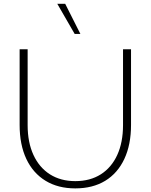

<svg xmlns="http://www.w3.org/2000/svg" viewBox="-20 -997 809 1031"><path d="M683.6 -732.4V-326.2Q683.6 -220.2 647.7 -143.6Q611.8 -66.9 544.9 -26.1Q478 14.6 384.3 14.6Q291.5 14.6 224.4 -26.4Q157.2 -67.4 121.3 -143.8Q85.4 -220.2 85.4 -326.2V-732.4H128.4V-325.2Q128.4 -232.4 159.7 -164.8Q190.9 -97.2 248.3 -60.8Q305.7 -24.4 384.3 -24.4Q463.9 -24.4 521.2 -60.8Q578.6 -97.2 609.6 -164.8Q640.6 -232.4 640.6 -325.2V-732.4ZM411.6 -814.9H380.9L287.6 -976.6H330.1Z"/></svg>

Font: Kumbh Sans ExtraLight
Style: Regular
Weight: 250
Version: Version 1.005